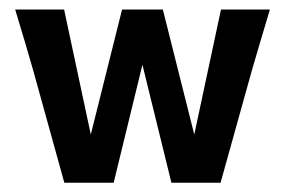

<svg xmlns="http://www.w3.org/2000/svg" viewBox="-20 -394 615 414"><path d="M118.7 0 51.3 -243.2Q43 -272.5 34.2 -302Q25.4 -331.5 12.7 -373.5H118.2L175.8 -104L243.2 -373.5H331.1L398.9 -104L456.5 -373.5H562Q549.3 -332 541.3 -304.2Q533.2 -276.4 523.4 -243.2L455.6 0H349.6L287.1 -254.4L225.1 0Z"/></svg>

Font: Harmattan
Style: Bold
Weight: 700
Designer: George W. Nuss III and SIL International
Foundry: SIL International
Version: Version 4.000